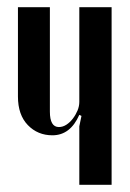

<svg xmlns="http://www.w3.org/2000/svg" viewBox="-20 -515 362 535"><path d="M201 -195Q176 -138 126 -138Q85 -138 57.5 -166.5Q30 -195 30 -246V-495H119V-204Q119 -161 144 -161Q155 -161 165 -167.5Q175 -174 183 -184.5Q191 -195 196 -207Q201 -219 201 -231V-495H291V0H201V-163L207 -192Z"/></svg>

Font: Moniqa Narrow Heading
Style: Bold
Weight: 700
Width: 4
Designer: Rajesh Rajput
Foundry: Rajesh Rajput
Version: Version 1.000